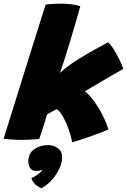

<svg xmlns="http://www.w3.org/2000/svg" viewBox="-60 -748 694 1048"><path d="M333.5 28.5Q332 16 326.5 -4.2Q321 -24.5 312.5 -47.8Q304 -71 293.5 -92.8Q283 -114.5 271.5 -130.5Q260 -146.5 248 -152Q243.5 -149.5 235.8 -145.2Q228 -141 219.8 -136.2Q211.5 -131.5 205.2 -128Q199 -124.5 196.5 -123Q190.5 -101.5 184.5 -82Q178.5 -62.5 173 -45.5Q167.5 -28.5 162.8 -14.2Q158 0 154 10.5Q129.5 13 106 14.2Q82.5 15.5 60.5 15.5Q30 15.5 4 13.5Q-22 11.5 -40.5 9.5Q-31.5 -19 -16.2 -67.8Q-1 -116.5 18.2 -178.2Q37.5 -240 58.5 -307.5Q79.5 -375 100.2 -440.8Q121 -506.5 139 -564Q157 -621.5 170.2 -663.2Q183.5 -705 189.5 -723.5Q211 -725.5 231.8 -726.8Q252.5 -728 272.5 -728Q302 -728 329 -724.8Q356 -721.5 378.5 -714Q364.5 -664 348.5 -609.5Q332.5 -555 317 -504Q301.5 -453 288.5 -412.5Q275.5 -372 267.5 -350Q286.5 -368 310.8 -386Q335 -404 362.5 -421.5Q390 -439 418.8 -455.8Q447.5 -472.5 475.8 -487.8Q504 -503 530 -517Q544 -505.5 561 -478Q578 -450.5 592.5 -420.8Q607 -391 613 -372Q587.5 -357.5 557.2 -340Q527 -322.5 497 -305Q467 -287.5 442.5 -272.8Q418 -258 403.5 -249.5Q415.5 -240.5 429 -225.8Q442.5 -211 456.5 -191.5Q470.5 -172 484.2 -148.5Q498 -125 510.2 -98.2Q522.5 -71.5 532 -42Q521 -36 494.2 -25.8Q467.5 -15.5 435.5 -4.2Q403.5 7 375.2 16.2Q347 25.5 333.5 28.5ZM166.5 280Q160 277.5 139.5 264Q119 250.5 111.5 223.5Q120.5 220.5 133.5 212.5Q146.5 204.5 157.2 195.5Q168 186.5 169.5 181.5Q170.5 179.5 170.5 178Q165 181.5 156.5 183.2Q148 185 135.5 185Q115 185 104.8 169.5Q94.5 154 94.5 133.5Q94.5 89 126.5 66.5Q158.5 44 202.5 44Q231.5 44 255.2 60.5Q279 77 279 111Q279 141.5 263.2 174.2Q247.5 207 222 235Q196.5 263 166.5 280Z"/></svg>

Font: Grandstander Thin Black
Style: Italic
Weight: 900
Italic angle: -15°
Version: Version 1.200